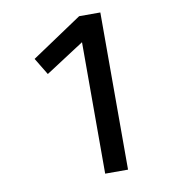

<svg xmlns="http://www.w3.org/2000/svg" viewBox="-76 -727 712 794"><g transform="rotate(-10 280.0 -330.0)"><path d="M302 -552 140 -447 97 -518 309 -660H398V0H302Z"/></g></svg>

Font: sheba-seeBold
Style: Regular
Weight: 600
Designer: Mohamed Galeb, the designers
Foundry: Kief Type Foundry
Version: Version 2.010; ttfautohint (v1.5.33-1714) -l 8 -r 50 -G 200 